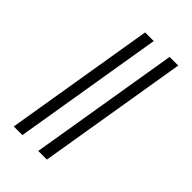

<svg xmlns="http://www.w3.org/2000/svg" viewBox="-282 -922 1164 1164"><g transform="rotate(45 300.0 -340.0)"><path d="M288 143 448 -823H522L362 143ZM78 143 238 -823H312L152 143Z"/></g></svg>

Font: Iosevka HT Extended
Style: Italic
Weight: 400
Width: 7
Italic angle: -9°
Monospace: yes
Designer: Belleve Invis
Foundry: Belleve Invis
Version: Version 32.3.0; ttfautohint (v1.8.4)